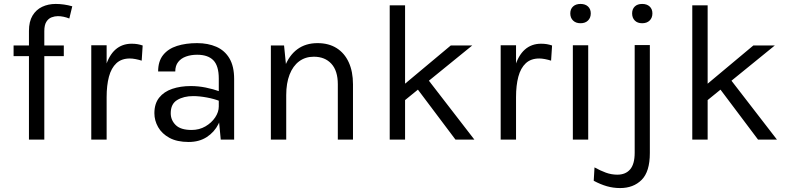

<svg xmlns="http://www.w3.org/2000/svg" viewBox="-20 -709 3998 975"><path d="M127 0V-552Q127 -599.5 145.2 -629.8Q163.5 -660 194.2 -674.5Q225 -689 263 -689Q283.5 -689 304.8 -686Q326 -683 347 -677L332 -615Q317 -621 302.2 -624Q287.5 -627 274 -627Q258 -627 242 -621Q226 -615 215.5 -598.5Q205 -582 205 -551V0ZM49 -424V-478H304V-424Z M443.5 0V-479H521.5V0ZM497.5 -216Q497.5 -307 515 -367.2Q532.5 -427.5 566.2 -457.2Q600 -487 648.5 -487Q664.5 -487 677.8 -484.8Q691 -482.5 704.5 -478L699.5 -401Q685.5 -405.5 669 -408.8Q652.5 -412 639.5 -412Q597 -412 571 -387.8Q545 -363.5 533.2 -319.5Q521.5 -275.5 521.5 -216Z M1101 0 1091 -105V-310Q1091 -374.5 1063.5 -402.8Q1036 -431 981 -431Q950 -431 924.8 -422Q899.5 -413 884.8 -394.2Q870 -375.5 870 -346H783Q783 -398 808.5 -429.8Q834 -461.5 878.8 -475.8Q923.5 -490 981 -490Q1036 -490 1078.5 -471.5Q1121 -453 1145 -412.8Q1169 -372.5 1169 -308V0ZM938 12Q879 12 840.5 -9Q802 -30 783 -63.5Q764 -97 764 -134Q764 -182.5 788.2 -213Q812.5 -243.5 854.5 -257.8Q896.5 -272 949 -272Q986.5 -272 1024.2 -264.5Q1062 -257 1098 -244V-195Q1068 -207 1030.2 -214Q992.5 -221 961 -221Q913 -221 880 -201.2Q847 -181.5 847 -134Q847 -99 872.2 -74Q897.5 -49 953 -49Q992 -49 1023.2 -67.2Q1054.5 -85.5 1072.8 -113Q1091 -140.5 1091 -168H1110Q1110 -120 1089.2 -79Q1068.5 -38 1030 -13Q991.5 12 938 12Z M1695.5 0V-281Q1695.5 -349.5 1662.8 -385.2Q1630 -421 1573.5 -421Q1530.5 -421 1499 -397.5Q1467.5 -374 1450.5 -330.2Q1433.5 -286.5 1433.5 -226H1403.5Q1403.5 -309.5 1425.5 -368.5Q1447.5 -427.5 1489.8 -458.8Q1532 -490 1592.5 -490Q1649 -490 1689.2 -464.8Q1729.5 -439.5 1751 -392.5Q1772.5 -345.5 1772.5 -281V0ZM1355.5 0V-478H1422.5L1433.5 -368V0Z M1959 0V-682H2037V0ZM2025 -274 2269 -478H2378L2025 -191ZM2293 0 2066 -302 2145 -316 2389 0Z M2522.5 0V-479H2600.5V0ZM2576.5 -216Q2576.5 -307 2594 -367.2Q2611.5 -427.5 2645.2 -457.2Q2679 -487 2727.5 -487Q2743.5 -487 2756.8 -484.8Q2770 -482.5 2783.5 -478L2778.5 -401Q2764.5 -405.5 2748 -408.8Q2731.5 -412 2718.5 -412Q2676 -412 2650 -387.8Q2624 -363.5 2612.2 -319.5Q2600.5 -275.5 2600.5 -216Z M2928 -591Q2904 -591 2890 -604.8Q2876 -618.5 2876 -641Q2876 -663 2890 -676Q2904 -689 2928 -689Q2952 -689 2966 -676Q2980 -663 2980 -641Q2980 -618.5 2966 -604.8Q2952 -591 2928 -591ZM2889 0V-479H2967V0Z M3241 -591Q3217 -591 3203.5 -604.8Q3190 -618.5 3190 -641Q3190 -663 3203.5 -676Q3217 -689 3241 -689Q3265 -689 3279 -676Q3293 -663 3293 -641Q3293 -618.5 3279 -604.8Q3265 -591 3241 -591ZM3129 246Q3094.5 246 3062 236.8Q3029.5 227.5 2995 209L2999 141Q3028.5 157.5 3056.8 167.8Q3085 178 3115 178Q3157 178 3180 151Q3203 124 3203 67V-480H3280V68Q3280 163 3238.2 204.5Q3196.5 246 3129 246Z M3495.5 0V-682H3573.5V0ZM3561.5 -274 3805.5 -478H3914.5L3561.5 -191ZM3829.5 0 3602.5 -302 3681.5 -316 3925.5 0Z"/></svg>

Font: Karla
Style: Regular
Weight: 400
Designer: Jonathan Pinhorn
Version: Version 2.004;gftools[0.9.33]